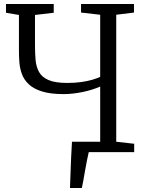

<svg xmlns="http://www.w3.org/2000/svg" viewBox="-20 -763 741 963"><path d="M331 180Q332.5 141.5 333.8 103Q335 64.5 336.8 25.5Q338.5 -13.5 341 -52H501L427 -8.5Q422 12 416.5 40Q411 68 406 96.5Q401 125 397 147.5Q393 170 390.5 180ZM482.5 -329Q443.5 -311.5 393 -301.2Q342.5 -291 299 -291Q232.5 -291 190 -304.5Q147.5 -318 123.8 -340.8Q100 -363.5 89.8 -391.8Q79.5 -420 77.2 -450.2Q75 -480.5 75 -508V-688L10 -699V-743H249.5V-699L155.5 -688V-535Q155.5 -496 158.5 -462Q161.5 -428 175.8 -402Q190 -376 223.5 -361.5Q257 -347 317.5 -347Q356 -347 387.5 -351.5Q419 -356 443 -363Q467 -370 482.5 -377.5V-689L386.5 -700V-743H652V-700L563 -689V-52L653 -42V0H375.5V-43L482.5 -52Z"/></svg>

Font: Merriweather 7pt Light
Style: Regular
Weight: 300
Designer: Eben Sorkin
Foundry: Eben Sorkin
Version: Version 2.200;gftools[0.9.31]